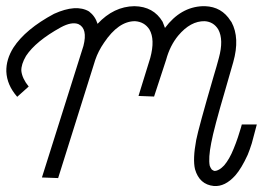

<svg xmlns="http://www.w3.org/2000/svg" viewBox="-20 -540 872 637"><path d="M425.8 -519.5Q489.3 -518.6 519.5 -467.8Q521.5 -463.9 524.4 -455.1Q526.4 -449.2 527.3 -447.3Q579.1 -516.6 652.3 -519.5Q656.2 -519.5 660.2 -519.5Q715.8 -517.6 745.1 -470.7Q747.1 -468.8 748 -466.8Q776.4 -414.1 753.9 -334Q745.1 -302.7 727.5 -242.2Q689.5 -113.3 680.7 -65.4Q670.9 -15.6 675.8 9.8Q678.7 17.6 682.6 22.5Q687.5 26.4 692.4 27.3Q707 26.4 723.6 8.8Q741.2 -11.7 754.9 -45.9Q762.7 -64.5 769.5 -85Q776.4 -105.5 779.3 -116.2L782.2 -127H832Q832 -127 815.4 -64.5Q808.6 -43 801.8 -26.4Q781.2 18.6 760.7 42Q726.6 80.1 689.5 77.1Q641.6 72.3 627 21.5Q619.1 -11.7 630.9 -75.2Q638.7 -115.2 688.5 -286.1Q699.2 -321.3 706.1 -347.7Q722.7 -408.2 704.1 -442.4Q688.5 -467.8 659.2 -469.7Q612.3 -470.7 571.3 -421.9Q543.9 -388.7 531.2 -341.8L491.2 -219.7L439.5 -221.7L478.5 -347.7Q495.1 -409.2 475.6 -442.4Q459 -467.8 427.7 -469.7Q373 -469.7 325.2 -398.4Q305.7 -370.1 295.9 -340.8L172.9 50.8L119.1 48.8Q256.8 -387.7 256.8 -387.7Q271.5 -445.3 240.2 -460Q217.8 -468.8 181.6 -449.2Q98.6 -403.3 66.4 -354.5Q49.8 -326.2 50.8 -304.7Q53.7 -279.3 75.2 -252.9L37.1 -218.8Q2.9 -257.8 1 -302.7Q0 -342.8 24.4 -381.8Q64.5 -443.4 159.2 -494.1Q232.4 -527.3 275.4 -502Q295.9 -486.3 303.7 -460.9Q357.4 -518.6 425.8 -519.5Z"/></svg>

Font: Bratas-flat
Style: flat
Weight: 400
Designer: MUHAMMAD YONI
Version: Version 001.000